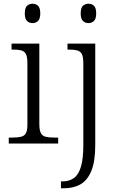

<svg xmlns="http://www.w3.org/2000/svg" viewBox="-20 -770 635 1030"><path d="M27 0V-32H47Q76 -32 93.5 -36.5Q111 -41 119 -55.5Q127 -70 127 -102V-431Q127 -465 119 -480Q111 -495 94.5 -499.5Q78 -504 52 -504H42V-536H191V-105Q191 -72 199 -56.5Q207 -41 224.5 -36.5Q242 -32 271 -32H292V0ZM155 -646Q137 -646 125 -657.5Q113 -669 113 -698Q113 -728 125 -739Q137 -750 155 -750Q172 -750 184 -739Q196 -728 196 -698Q196 -669 184 -657.5Q172 -646 155 -646ZM307 240V203H316Q351 203 376 185.5Q401 168 414 125Q427 82 427 9V-431Q427 -465 419 -480Q411 -495 394.5 -499.5Q378 -504 352 -504H342V-536H491V8Q491 97 469.5 148Q448 199 410.5 219.5Q373 240 323 240ZM455 -646Q437 -646 425 -657.5Q413 -669 413 -698Q413 -728 425 -739Q437 -750 455 -750Q472 -750 484 -739Q496 -728 496 -698Q496 -669 484 -657.5Q472 -646 455 -646Z"/></svg>

Font: Noto Serif Hebrew Light
Style: Regular
Weight: 300
Version: Version 2.003